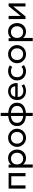

<svg xmlns="http://www.w3.org/2000/svg" viewBox="2280 -3040 970 5570"><g transform="rotate(-90 2765.0 -255.0)"><path d="M79.5 0V-490H528.5V0H436.5V-412H171.5V0Z M687.5 210V-490H772V-416.5Q802.5 -455.5 848.8 -480.2Q895 -505 965.5 -505Q1038.5 -505 1094 -470.8Q1149.5 -436.5 1180.8 -377.5Q1212 -318.5 1212 -245Q1212 -191.5 1194.2 -144.2Q1176.5 -97 1143.5 -61.2Q1110.5 -25.5 1065.2 -5.2Q1020 15 964.5 15Q902.5 15 856.2 -8.2Q810 -31.5 779 -69.5V210ZM949 -68Q998.5 -68 1036.8 -89.8Q1075 -111.5 1096.8 -151.2Q1118.5 -191 1118.5 -245Q1118.5 -299.5 1096.8 -339.2Q1075 -379 1036.8 -400.5Q998.5 -422 949 -422Q899.5 -422 861.2 -400.5Q823 -379 801 -339.2Q779 -299.5 779 -245Q779 -191 801 -151.2Q823 -111.5 861.2 -89.8Q899.5 -68 949 -68Z M1552 15Q1476 15 1416.5 -20.5Q1357 -56 1323 -115Q1289 -174 1289 -245Q1289 -297.5 1308.5 -344.5Q1328 -391.5 1363.5 -427.8Q1399 -464 1447 -484.5Q1495 -505 1552 -505Q1628.5 -505 1688 -469.5Q1747.5 -434 1781.5 -375Q1815.5 -316 1815.5 -245Q1815.5 -192.5 1796 -145.5Q1776.5 -98.5 1741 -62.5Q1705.5 -26.5 1657.5 -5.8Q1609.5 15 1552 15ZM1552 -68Q1601.5 -68 1639.8 -89.8Q1678 -111.5 1700 -151.2Q1722 -191 1722 -245Q1722 -299.5 1700.2 -339.2Q1678.5 -379 1640 -400.5Q1601.5 -422 1552 -422Q1502.5 -422 1464.2 -400.5Q1426 -379 1404.2 -339.2Q1382.5 -299.5 1382.5 -245Q1382.5 -191 1404.2 -151.2Q1426 -111.5 1464.5 -89.8Q1503 -68 1552 -68Z M2184.5 210V-720H2276.5V210ZM2230 13Q2130.5 13 2054.2 -16.2Q1978 -45.5 1935.2 -103Q1892.5 -160.5 1892.5 -245Q1892.5 -330 1935.5 -387.5Q1978.5 -445 2055 -474Q2131.5 -503 2231.5 -503Q2332 -503 2408.2 -474Q2484.5 -445 2527.2 -387.5Q2570 -330 2570 -245Q2570 -181.5 2545.2 -133.2Q2520.5 -85 2475 -52.5Q2429.5 -20 2367.2 -3.5Q2305 13 2230 13ZM2231.5 -65Q2307.5 -65 2362.5 -85Q2417.5 -105 2447 -145Q2476.5 -185 2476.5 -245Q2476.5 -305.5 2446.2 -345.5Q2416 -385.5 2360.5 -405.5Q2305 -425.5 2230 -425.5Q2155 -425.5 2100.2 -405.5Q2045.5 -385.5 2015.2 -345.5Q1985 -305.5 1985 -245Q1985 -185 2015.2 -145Q2045.5 -105 2100.8 -85Q2156 -65 2231.5 -65Z M2911 15Q2833 15 2773.5 -17.5Q2714 -50 2680.5 -108.2Q2647 -166.5 2647 -244Q2647 -300 2666.2 -348Q2685.5 -396 2720.2 -431Q2755 -466 2801.8 -485.5Q2848.5 -505 2903.5 -505Q2963 -505 3009.8 -484Q3056.5 -463 3087.2 -425.2Q3118 -387.5 3131.5 -336.8Q3145 -286 3137 -226.5H2738Q2736.5 -177.5 2758 -140.8Q2779.5 -104 2820.2 -83.5Q2861 -63 2917 -63Q2958 -63 2997 -76Q3036 -89 3066 -114.5L3105 -46Q3081 -26.5 3048.2 -12.8Q3015.5 1 2980 8Q2944.5 15 2911 15ZM2743 -298H3045Q3043 -360 3006.5 -394.8Q2970 -429.5 2902 -429.5Q2836 -429.5 2793 -394.8Q2750 -360 2743 -298Z M3482.5 15Q3405 15 3345 -19Q3285 -53 3251 -111.8Q3217 -170.5 3217 -245Q3217 -301.5 3237.2 -349Q3257.5 -396.5 3294.5 -431.5Q3331.5 -466.5 3381.2 -485.8Q3431 -505 3490 -505Q3538 -505 3578.5 -492.5Q3619 -480 3653.5 -454L3606.5 -383Q3584 -402.5 3554 -412.2Q3524 -422 3490.5 -422Q3435.5 -422 3395.2 -401.2Q3355 -380.5 3333 -341Q3311 -301.5 3311 -246Q3311 -162.5 3359.2 -115.2Q3407.5 -68 3490 -68Q3528 -68 3561 -81.8Q3594 -95.5 3615 -117.5L3662.5 -47.5Q3624 -18.5 3578 -1.8Q3532 15 3482.5 15Z M3978.5 15Q3902.5 15 3843 -20.5Q3783.5 -56 3749.5 -115Q3715.5 -174 3715.5 -245Q3715.5 -297.5 3735 -344.5Q3754.5 -391.5 3790 -427.8Q3825.5 -464 3873.5 -484.5Q3921.5 -505 3978.5 -505Q4055 -505 4114.5 -469.5Q4174 -434 4208 -375Q4242 -316 4242 -245Q4242 -192.5 4222.5 -145.5Q4203 -98.5 4167.5 -62.5Q4132 -26.5 4084 -5.8Q4036 15 3978.5 15ZM3978.5 -68Q4028 -68 4066.2 -89.8Q4104.5 -111.5 4126.5 -151.2Q4148.5 -191 4148.5 -245Q4148.5 -299.5 4126.8 -339.2Q4105 -379 4066.5 -400.5Q4028 -422 3978.5 -422Q3929 -422 3890.8 -400.5Q3852.5 -379 3830.8 -339.2Q3809 -299.5 3809 -245Q3809 -191 3830.8 -151.2Q3852.5 -111.5 3891 -89.8Q3929.5 -68 3978.5 -68Z M4357.5 210V-490H4442V-416.5Q4472.5 -455.5 4518.8 -480.2Q4565 -505 4635.5 -505Q4708.5 -505 4764 -470.8Q4819.5 -436.5 4850.8 -377.5Q4882 -318.5 4882 -245Q4882 -191.5 4864.2 -144.2Q4846.5 -97 4813.5 -61.2Q4780.5 -25.5 4735.2 -5.2Q4690 15 4634.5 15Q4572.5 15 4526.2 -8.2Q4480 -31.5 4449 -69.5V210ZM4619 -68Q4668.5 -68 4706.8 -89.8Q4745 -111.5 4766.8 -151.2Q4788.5 -191 4788.5 -245Q4788.5 -299.5 4766.8 -339.2Q4745 -379 4706.8 -400.5Q4668.5 -422 4619 -422Q4569.5 -422 4531.2 -400.5Q4493 -379 4471 -339.2Q4449 -299.5 4449 -245Q4449 -191 4471 -151.2Q4493 -111.5 4531.2 -89.8Q4569.5 -68 4619 -68Z M4997.5 0V-490H5087V-138L5372 -490H5451V0H5361.5V-356L5074 0Z"/></g></svg>

Font: Geologica Roman Light
Style: Regular
Weight: 300
Designer: Sindre Bremnes, Frode Helland
Foundry: Monokrom Skriftforlag AS
Version: Version 1.010;gftools[0.9.28]